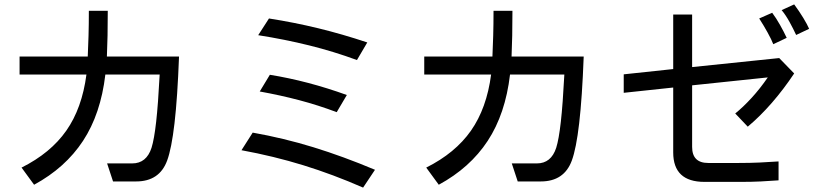

<svg xmlns="http://www.w3.org/2000/svg" viewBox="-20 -783 3720 873"><path d="M69 -526H379Q381 -569 382.5 -620Q384 -671 384 -734H470Q470 -670 469 -621Q468 -572 466 -526H794Q787 -339 773.5 -223Q760 -107 740 -53Q705 42 599 42H494L467 -40H581Q646 -40 669 -111Q681 -149 690 -229Q699 -309 706 -444H459Q438 -265 357.5 -142.5Q277 -20 135 57L78 -21Q210 -87 281.5 -189Q353 -291 373 -444H69Z M1129 -180Q1270 -155 1405 -113.5Q1540 -72 1685 -11L1631 70Q1494 10 1359.5 -31.5Q1225 -73 1078 -100ZM1207 -443Q1380 -415 1557 -351L1511 -273Q1426 -305 1340.5 -327.5Q1255 -350 1161 -367ZM1203 -699Q1318 -681 1427 -654.5Q1536 -628 1650 -590L1603 -510Q1497 -549 1386 -576.5Q1275 -604 1154 -623Z M1909 -526H2219Q2221 -569 2222.5 -620Q2224 -671 2224 -734H2310Q2310 -670 2309 -621Q2308 -572 2306 -526H2634Q2627 -339 2613.5 -223Q2600 -107 2580 -53Q2545 42 2439 42H2334L2307 -40H2421Q2486 -40 2509 -111Q2521 -149 2530 -229Q2539 -309 2546 -444H2299Q2278 -265 2197.5 -142.5Q2117 -20 1975 57L1918 -21Q2050 -87 2121.5 -189Q2193 -291 2213 -444H1909Z M3041 -717H3127V-478L3523 -519L3591 -449Q3543 -377 3490 -316Q3437 -255 3380 -207L3323 -267Q3359 -296 3397.5 -338Q3436 -380 3471 -431L3127 -395V-115Q3127 -42 3200 -42H3340Q3391 -42 3434 -44Q3477 -46 3520 -49V37Q3480 40 3439.5 42Q3399 44 3351 44H3183Q3041 44 3041 -90V-385L2816 -361V-445L3041 -469ZM3491 -725Q3509 -701 3527 -669Q3545 -637 3557 -611L3496 -582Q3488 -603 3470 -635.5Q3452 -668 3432 -699ZM3591 -763Q3614 -732 3632.5 -701.5Q3651 -671 3659 -652L3600 -624Q3587 -652 3570 -683Q3553 -714 3534 -737Z"/></svg>

Font: BM YEONSUNG
Style: Regular
Weight: 400
Designer: Bongjin Kim; Myungsoo Han; Jaehyun Keum; Jihee Min; Dokyung Lee; Chorong Kim; Jooyeon Kang; Sang-a Kim;
Foundry: Sandoll Communications Inc.
Version: Version 1.000;PS 1;hotconv 16.6.51;makeotf.lib2.5.65220